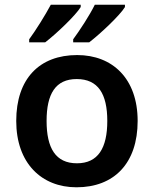

<svg xmlns="http://www.w3.org/2000/svg" viewBox="-20 -786 654 816"><path d="M511 -756V-766H383C361 -721 319 -657 291 -619V-606H359C406 -642 490 -721 511 -756ZM323 -756V-766H196C172 -721 132 -657 104 -619V-606H172C219 -642 302 -721 323 -756ZM565 -272C565 -452 458 -552 308 -552C148 -552 49 -452 49 -272C49 -92 157 10 305 10C465 10 565 -92 565 -272ZM178 -272C178 -387 216 -450 306 -450C397 -450 436 -387 436 -272C436 -157 397 -92 307 -92C216 -92 178 -157 178 -272Z"/></svg>

Font: Noto Sans Bengali UI SemiBold
Style: Regular
Weight: 600
Designer: Jelle Bosma - Monotype Design Team
Foundry: Monotype Imaging Inc.
Version: Version 2.003